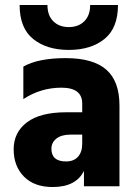

<svg xmlns="http://www.w3.org/2000/svg" viewBox="-20 -750 556 773"><path d="M455 -730Q455 -637 400.5 -593Q346 -549 257 -549Q168 -549 113.5 -593Q59 -637 59 -730H171Q171 -688 194.5 -664.5Q218 -641 257 -641Q296 -641 319.5 -664.5Q343 -688 343 -730ZM192 3Q118 3 76.5 -39Q35 -81 35 -149Q35 -217 88.5 -257.5Q142 -298 247 -298H311V-333Q311 -397 227.5 -397Q144 -397 74 -351V-482Q134 -516 244.5 -516Q355 -516 408 -469.5Q461 -423 461 -325V0H318V-62Q286 3 192 3ZM246 -100Q277 -100 294 -119Q311 -138 311 -171V-208H264Q227 -208 207 -192Q187 -176 187 -151Q187 -100 246 -100Z"/></svg>

Font: Hind Mysuru
Style: Bold
Weight: 700
Designer: Manushi Parikh, Hitesh Malaviya
Foundry: Indian Type Foundry
Version: Version 0.703;PS 1.0;hotconv 1.0.86;makeotf.lib2.5.63406